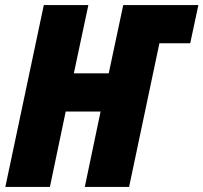

<svg xmlns="http://www.w3.org/2000/svg" viewBox="-20 -734 799 754"><path d="M1 0H176L238 -296H375L313 0H487L606 -564H727L759 -714H464L407 -446H270L327 -714H152Z"/></svg>

Font: Noto Sans Condensed Black
Style: Italic
Weight: 900
Width: 3
Italic angle: -12°
Designer: Monotype Design Team
Foundry: Monotype Imaging Inc.
Version: Version 2.013